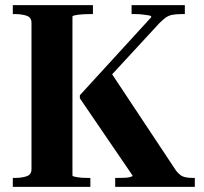

<svg xmlns="http://www.w3.org/2000/svg" viewBox="-20 -730 797 750"><path d="M30 0V-35H38Q65 -35 84 -41.5Q103 -48 103 -69V-641Q103 -662 84 -668.5Q65 -675 38 -675H30V-710H343V-675H333Q321 -675 308.5 -674.5Q296 -674 285.5 -672.5Q275 -671 269 -669.5Q263 -668 263 -665V-45Q263 -42 268.5 -40.5Q274 -39 283 -37.5Q292 -36 302.5 -35.5Q313 -35 324 -35H333V0ZM430 0V-35H441Q453 -35 466.5 -35.5Q480 -36 489 -38.5Q498 -41 498 -44L292 -346V-358L571 -663Q572 -668 561 -670Q550 -672 535.5 -673.5Q521 -675 508 -675H494V-710H702V-675H690Q667 -675 652.5 -672Q638 -669 627 -661Q616 -653 603 -640L386 -405L404 -461L668 -63Q676 -53 684.5 -46.5Q693 -40 705 -37.5Q717 -35 734 -35H741V0Z"/></svg>

Font: Roboto Serif 144pt SemiBold
Style: Regular
Weight: 600
Version: Version 1.008